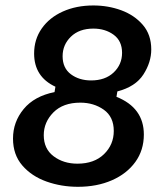

<svg xmlns="http://www.w3.org/2000/svg" viewBox="-20 -682 607 713"><path d="M269.2 11.7Q207.5 11.7 152.5 -7.9Q97.5 -27.5 62.9 -67.5Q28.3 -107.5 28.3 -167.5Q28.3 -229.2 67.9 -277.1Q107.5 -325 182.5 -340L185.8 -360Q106.7 -396.7 106.7 -483.3Q106.7 -535.8 135 -576.2Q163.3 -616.7 213.3 -639.2Q263.3 -661.7 326.7 -661.7Q381.7 -661.7 430.4 -643.8Q479.2 -625.8 510.4 -589.6Q541.7 -553.3 541.7 -498.3Q541.7 -450.8 512.5 -405.4Q483.3 -360 415.8 -342.5L412.5 -322.5Q514.2 -281.7 514.2 -182.5Q514.2 -124.2 482.5 -80.4Q450.8 -36.7 395.4 -12.5Q340 11.7 269.2 11.7ZM318.3 -383.3Q370.8 -383.3 402.1 -412.9Q433.3 -442.5 433.3 -485.8Q433.3 -530 402.1 -552.9Q370.8 -575.8 326.7 -575.8Q274.2 -575.8 243.3 -545.8Q212.5 -515.8 212.5 -473.3Q212.5 -429.2 243.3 -406.2Q274.2 -383.3 318.3 -383.3ZM267.5 -74.2Q330 -74.2 366.3 -109.6Q402.5 -145 402.5 -195.8Q402.5 -248.3 365.4 -274.6Q328.3 -300.8 278.3 -300.8Q214.2 -300.8 178.3 -264.6Q142.5 -228.3 142.5 -180Q142.5 -129.2 179.2 -101.7Q215.8 -74.2 267.5 -74.2Z"/></svg>

Font: Familjen Grotesk Medium
Style: Italic
Weight: 500
Italic angle: -9.46201°
Designer: Anders Wikstroem, Jonas Baeckman, Matilda Gysing, Kristian Moeller
Foundry: Familjen STHLM AB
Version: Version 2.002; ttfautohint (v1.8.4.7-5d5b)